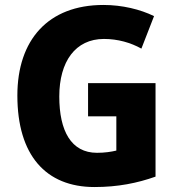

<svg xmlns="http://www.w3.org/2000/svg" viewBox="-20 -744 715 774"><path d="M335 -409V-275H449V-137C428 -132 402 -128 371 -128C267 -128 219 -216 219 -355C219 -496 284 -587 399 -587C455 -587 507 -572 550 -548L601 -679C546 -706 473 -724 397 -724C174 -724 50 -583 50 -359C50 -119 164 10 361 10C455 10 534 -6 607 -32V-409Z"/></svg>

Font: Noto Sans Gurmukhi UI SemiCondensed ExtraBold
Style: Regular
Weight: 800
Width: 4
Designer: Jelle Bosma - Monotype Design Team
Foundry: Monotype Imaging Inc.
Version: Version 2.004